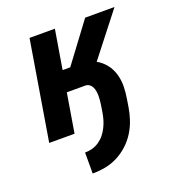

<svg xmlns="http://www.w3.org/2000/svg" viewBox="-133 -626 866 947"><g transform="rotate(-20 300.0 -152.5)"><path d="M192 215V105Q211 105 230 100Q249 95 266 83.5Q283 72 295.5 56.5Q308 41 317 23Q326 5 331.5 -13.5Q337 -32 340 -50L346 -88Q348 -100 349 -112.5Q350 -125 350 -136.5Q350 -148 348 -160Q346 -172 341 -182Q336 -192 327 -198.5Q318 -205 306 -205H209L175 0H42L128 -520H261L227 -315H267L420 -520H574L399 -296Q426 -281 445.5 -256.5Q465 -232 474 -201Q483 -170 482.5 -137Q482 -104 476 -70L470 -32Q465 0 454 32.5Q443 65 424.5 94.5Q406 124 379.5 148Q353 172 322 187.5Q291 203 258 209Q225 215 192 215Z"/></g></svg>

Font: Iosevka Extrabold Extended
Style: Italic
Weight: 800
Width: 7
Italic angle: -9°
Monospace: yes
Designer: Belleve Invis
Foundry: Belleve Invis
Version: Version 32.5.0; ttfautohint (v1.8.4)